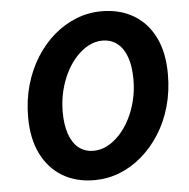

<svg xmlns="http://www.w3.org/2000/svg" viewBox="-50 -713 760 774"><g transform="rotate(-5 330.0 -326.0)"><path d="M301.8 12Q227.7 12 172.8 -20.9Q117.8 -53.9 87.3 -115.6Q56.9 -177.3 56.9 -263.6Q56.9 -333 74.2 -393.7Q91.6 -454.3 122.7 -503.9Q153.9 -553.5 195.5 -589.3Q237.2 -625.1 286.2 -644.4Q335.2 -663.8 388.5 -663.8Q463 -663.8 518.3 -630.8Q573.5 -597.9 603.5 -536.4Q633.4 -474.9 633.4 -388.2Q633.4 -318.7 616.3 -258.1Q599.2 -197.5 567.8 -147.9Q536.4 -98.3 494.8 -62.5Q453.2 -26.6 404.2 -7.3Q355.2 12 301.8 12ZM309 -106.2Q336.7 -106.2 363.4 -119.9Q390.2 -133.6 413.6 -158.6Q437.1 -183.6 454.9 -217.7Q472.8 -251.8 483 -292.7Q493.2 -333.6 493.2 -379.1Q493.2 -430.9 480.4 -468.1Q467.6 -505.3 442.5 -525.4Q417.5 -545.6 381.4 -545.6Q353.6 -545.6 326.9 -531.9Q300.2 -518.2 276.7 -493.1Q253.2 -468.1 235.6 -434Q218 -400 207.8 -359Q197.6 -318.1 197.6 -272.7Q197.6 -220.8 210.4 -183.7Q223.2 -146.5 248 -126.3Q272.8 -106.2 309 -106.2Z"/></g></svg>

Font: Source Sans 3 VF
Style: Italic
Weight: 200
Italic angle: -11°
Designer: Paul D. Hunt
Foundry: Adobe Systems Incorporated
Version: Version 3.042;hotconv 1.0.118;makeotfexe 2.5.65603